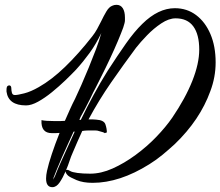

<svg xmlns="http://www.w3.org/2000/svg" viewBox="-20 -659 914 796"><path d="M197 117Q171 117 171 81Q171 74 172 66Q173 58 175 49Q181 21 195 -21Q209 -63 227 -108Q218 -107 210 -107Q202 -107 195 -107Q149 -107 152 -161Q160 -159 174.5 -158Q189 -157 208 -157Q218 -157 228.5 -157Q239 -157 249 -158Q260 -183 270.5 -206.5Q281 -230 291 -249Q302 -272 317 -306Q332 -340 348 -379Q364 -418 378 -455Q392 -492 400 -522Q378 -476 351.5 -439.5Q325 -403 295 -370Q277 -351 251 -326Q225 -301 195.5 -277Q166 -253 138 -237.5Q110 -222 88 -222Q15 -222 7 -279V-287Q7 -302 14 -304Q16 -305 18 -305Q27 -305 27 -292Q27 -283 29.5 -274Q32 -265 42 -265Q53 -265 80.5 -272Q108 -279 141 -298Q194 -328 249.5 -381.5Q305 -435 363 -509Q374 -523 382.5 -538.5Q391 -554 399 -570Q410 -593 421 -611.5Q432 -630 445 -635Q453 -639 463 -639Q480 -639 489 -625Q498 -611 498 -586Q498 -581 498 -575Q498 -569 496 -562Q493 -548 481 -519Q470 -491 453.5 -454Q437 -417 417 -376L378 -298Q366 -276 354 -250Q343 -228 332 -207Q321 -186 314 -174L309 -162H315Q340 -214 368 -265.5Q396 -317 426 -365Q468 -430 502.5 -479Q537 -528 570 -560Q636 -625 705 -625Q755 -625 793 -596.5Q831 -568 852.5 -517.5Q874 -467 874 -400Q874 -370 868.5 -340Q863 -310 852 -281Q809 -162 705 -62Q680 -39 654 -17.5Q628 4 599 22Q476 99 364 99Q324 99 297 87.5Q270 76 262 69Q252 59 252 52V51Q241 77 227.5 97Q214 117 197 117ZM271 50Q279 55 301 58Q323 61 354 61Q399 61 447 39.5Q495 18 542 -16.5Q589 -51 628 -91.5Q667 -132 694 -171Q749 -252 777.5 -324Q806 -396 806 -453Q806 -516 781.5 -549.5Q757 -583 708 -583Q680 -583 648.5 -562Q617 -541 589.5 -512.5Q562 -484 544 -461Q492 -391 441 -317.5Q390 -244 347 -164Q356 -164 364 -164Q372 -164 379 -163Q411 -161 417 -143.5Q423 -126 423 -110L414 -107Q413 -110 389 -116Q384 -118 376.5 -118Q369 -118 361 -118Q353 -118 343 -118Q333 -118 321 -116Q311 -94 301 -71.5Q291 -49 281 -25Q278 -18 274.5 -9.5Q271 -1 268 9Q265 18 261.5 27.5Q258 37 254 46Q256 45 258 45Q263 45 271 50ZM203 80Q205 78 209 68.5Q213 59 218 46Q221 39 224.5 31Q228 23 231 16Q243 -10 258 -43.5Q273 -77 290 -114Q289 -113 285 -113Q277 -95 263.5 -66Q250 -37 236.5 -6Q223 25 213.5 48.5Q204 72 202 78Q201 84 200 86Q199 88 200 86Q201 83 203 80Z"/></svg>

Font: Birthstone Bounce Medium
Style: Regular
Weight: 500
Designer: Robert E. Leuschke
Foundry: Rob Leuschke
Version: Version 1.010; ttfautohint (v1.8.3)